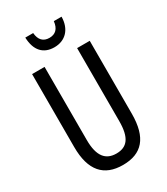

<svg xmlns="http://www.w3.org/2000/svg" viewBox="-224 -1014 971 1119"><g transform="rotate(-30 261.0 -454.0)"><path d="M383 -918H331C326 -869 301 -846 261 -846C220 -846 196 -870 192 -918H139C142 -829 186 -784 259 -784C333 -784 382 -835 383 -918ZM455 -224V-714H370V-223C370 -111 334 -67 262 -67C191 -67 151 -112 151 -222V-714H67V-223C67 -64 135 10 262 10C389 10 455 -62 455 -224Z"/></g></svg>

Font: Noto Sans Sinhala ExtraCondensed
Style: Regular
Weight: 400
Width: 2
Designer: Jelle Bosma - Monotype Design Team
Foundry: Monotype Imaging Inc.
Version: Version 2.006